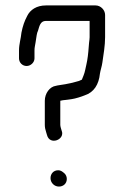

<svg xmlns="http://www.w3.org/2000/svg" viewBox="-20 -689 457 707"><path d="M166 -33C166 -16 180 -2 197 -2C213 -2 226 -13 226 -30C226 -38 223 -45 218 -50C211 -56 205 -62 194 -62C177 -62 166 -49 166 -33ZM107 -474V-503C107 -515 109 -519 111 -533L115 -559C116 -566 118 -572 120 -576C125 -592 128 -612 149 -612H310V-552C310 -547 309 -540 308 -532C306 -509 305 -488 301 -466L298 -451C295 -439 293 -424 288 -412L282 -397V-396C279 -395 276 -393 271 -391C255 -386 238 -382 221 -379C216 -378 187 -374 186 -373C163 -370 145 -345 145 -318V-229C145 -220 147 -211 150 -202L153 -192C163 -152 221 -175 207 -208L204 -218C203 -222 202 -226 202 -229V-318L212 -320C219 -321 225 -321 230 -322L244 -324C258 -326 280 -333 292 -338C326 -349 344 -378 348 -418C350 -431 355 -444 357 -459C361 -487 367 -521 367 -552V-634C367 -652 351 -669 332 -669H149C115 -669 91 -653 80 -630C70 -611 64 -594 59 -569C57 -547 50 -527 50 -503V-474C50 -459 62 -446 78 -446C93 -446 107 -459 107 -474Z"/></svg>

Font: Electronic
Style: Regular
Weight: 400
Version: Version 1.011